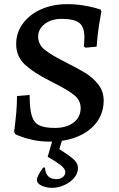

<svg xmlns="http://www.w3.org/2000/svg" viewBox="-20 -671 574 926"><path d="M54 -24 48 -36Q49 -42 52 -65Q55 -88 58.5 -128Q62 -168 62 -208L123 -213Q123 -147 133 -113.5Q143 -80 168.5 -67Q194 -54 245 -54Q301 -54 335 -80Q369 -106 369 -150Q369 -188 336.5 -213.5Q304 -239 238 -272Q235 -274 219 -282Q143 -320 100.5 -359Q58 -398 58 -459Q58 -513 90 -557Q122 -601 178 -626Q234 -651 304 -651Q345 -651 381 -645Q417 -639 438.5 -633Q460 -627 465 -625L469 -616Q466 -602 458 -552.5Q450 -503 446 -446L392 -441L384 -447Q385 -450 386 -463Q387 -476 387 -492Q387 -541 362.5 -560.5Q338 -580 277 -580Q228 -580 196 -555.5Q164 -531 164 -494Q164 -456 197 -430Q230 -404 298 -370Q358 -340 393.5 -318Q429 -296 454.5 -263Q480 -230 480 -186Q480 -128 447.5 -83Q415 -38 356 -13Q297 12 220 12Q176 12 139 4Q102 -4 78 -13.5Q54 -23 54 -24ZM158 196Q158 180 188 137H197Q198 164 212 178.5Q226 193 251 193Q270 193 282.5 183.5Q295 174 295 159Q295 143 272.5 125.5Q250 108 210 85L242 -25H289L266 48Q310 76 333 95.5Q356 115 356 140Q356 165 337.5 187Q319 209 289.5 222Q260 235 230 235Q203 235 180.5 224.5Q158 214 158 196Z"/></svg>

Font: Alegreya Medium
Style: Regular
Weight: 500
Designer: Juan Pablo del Peral
Foundry: Huerta Tipografica
Version: Version 2.007; ttfautohint (v1.6)